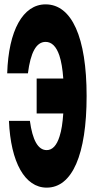

<svg xmlns="http://www.w3.org/2000/svg" viewBox="-20 -840 440 880"><path d="M270 -320C267 -277 262 -242 253 -215C240 -173 220 -152 194 -152C154 -152 129 -198 117 -286H21C29 -96 94 20 194 20C311 20 377 -131 377 -400C377 -669 309 -820 189 -820C85 -820 19 -700 13 -504H108C120 -599 146 -648 189 -648C217 -648 238 -627 252 -586C261 -559 267 -523 270 -480H148V-320Z"/></svg>

Font: Yard Headline
Style: Regular
Weight: 400
Monospace: yes
Designer: Roman Shamin
Foundry: Evil Martians
Version: Version 1.000